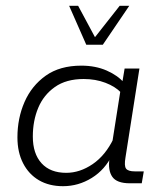

<svg xmlns="http://www.w3.org/2000/svg" viewBox="-20 -631 557 661"><path d="M197 10Q149 10 114 -10.5Q79 -31 59.5 -69Q40 -107 40 -158Q40 -224 64.5 -280Q89 -336 137.5 -370.5Q186 -405 260 -405Q309 -405 347.5 -388Q386 -371 407 -346L400 -341L409 -395H460L412 -89Q407 -60 414 -50.5Q421 -41 444 -41H475L468 0H427Q382 0 366.5 -22.5Q351 -45 357 -85L362 -111L367 -99Q342 -47 296 -18.5Q250 10 197 10ZM208 -36Q255 -36 299 -66Q343 -96 371 -154L365 -131L396 -328L397 -312Q377 -333 343 -346Q309 -359 268 -359Q208 -359 169 -331.5Q130 -304 111.5 -259.5Q93 -215 93 -161Q93 -102 123 -69Q153 -36 208 -36ZM277 -477 218 -611H249L307 -503L392 -611H425L334 -477Z"/></svg>

Font: Rokkitt SemiBold Light
Style: Italic
Weight: 300
Italic angle: -9°
Version: Version 3.103